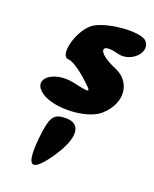

<svg xmlns="http://www.w3.org/2000/svg" viewBox="-152 -636 802 1000"><g transform="rotate(20 249.0 -136.0)"><path d="M138 138C122 300 155 321 240 200C327 75 325 -8 235 -8C166 -8 151 17 138 138ZM190 -500C123 -442 90 -300 143 -300C162 -300 207 -271 247 -235C316 -173 314 -172 210 -195C89 -221 -2 -144 81 -86C156 -33 335 -41 403 -100C496 -181 488 -298 386 -340C272 -387 263 -446 373 -416C449 -395 530 -475 486 -527C450 -569 248 -550 190 -500Z"/></g></svg>

Font: Hussar Skorodowane
Style: Ky
Weight: 700
Foundry: Cannot Into Space Fonts
Version: Version 0.892